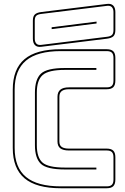

<svg xmlns="http://www.w3.org/2000/svg" viewBox="-20 -992 668 1022"><path d="M594 -36Q594 -12 583 -1Q572 10 548 10H304Q173 10 110.5 -43Q48 -96 48 -204V-515Q48 -624 110.5 -677Q173 -730 304 -730H548Q572 -730 583 -719Q594 -708 594 -684V-563Q594 -539 583 -528Q572 -517 548 -517H347Q322 -517 309 -507.5Q296 -498 296 -477V-239Q296 -218 309 -209.5Q322 -201 347 -201H548Q572 -201 583 -190Q594 -179 594 -155ZM548 0Q567 0 575.5 -8.5Q584 -17 584 -36V-155Q584 -174 575.5 -182.5Q567 -191 548 -191H347Q316 -191 301 -202.5Q286 -214 286 -239V-477Q286 -502 301 -514.5Q316 -527 347 -527H548Q567 -527 575.5 -535.5Q584 -544 584 -563V-684Q584 -703 575.5 -711.5Q567 -720 548 -720H304Q179 -720 118.5 -669.5Q58 -619 58 -515V-204Q58 -100 118.5 -50Q179 0 304 0ZM493 -100V-90H326Q229 -90 197.5 -120Q166 -150 166 -219V-499Q166 -570 198 -600Q230 -630 326 -630H493V-620H326Q238 -620 207 -592.5Q176 -565 176 -499V-219Q176 -154 206 -127Q236 -100 326 -100ZM200 -743Q178 -740 166.5 -751.5Q155 -763 155 -786V-882Q155 -905 165.5 -915Q176 -925 200 -928L549 -971Q571 -974 582.5 -962.5Q594 -951 594 -928V-832Q594 -809 583.5 -799Q573 -789 549 -786ZM548 -796Q567 -798 575.5 -805.5Q584 -813 584 -832V-928Q584 -945 575.5 -954Q567 -963 550 -961L201 -918Q182 -916 173.5 -908.5Q165 -901 165 -882V-786Q165 -769 173.5 -760Q182 -751 199 -753ZM255 -847 494 -877V-867L255 -837Z"/></svg>

Font: Bungee Outline
Style: Regular
Weight: 400
Designer: David Jonathan Ross
Foundry: David Jonathan Ross
Version: Version 1.001;PS 1.0;hotconv 1.0.72;makeotf.lib2.5.5900